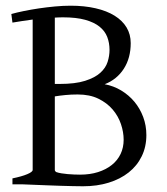

<svg xmlns="http://www.w3.org/2000/svg" viewBox="-20 -650 590 677"><path d="M201.7 -588.9Q194.8 -588.9 187.7 -588.6Q180.7 -588.4 173.3 -587.9V-354H189.9Q245.6 -354 280 -365Q314.5 -376 333.5 -393.1Q352.5 -410.2 359.4 -431.6Q366.2 -453.1 366.2 -474.1Q366.2 -498.5 358.2 -519.5Q350.1 -540.5 331.1 -555.9Q312 -571.3 280.5 -580.1Q249 -588.9 201.7 -588.9ZM253.9 -316.9Q230.5 -316.9 210.7 -314.9Q190.9 -313 173.3 -310.1V-50.8Q173.3 -46.9 177.7 -43.5Q186 -40.5 196.8 -38.8Q207.5 -37.1 218.8 -36.1Q230 -35.2 241.2 -34.7Q252.4 -34.2 262.2 -34.2Q297.4 -34.2 325.7 -43.2Q354 -52.2 374.3 -68.4Q394.5 -84.5 405.3 -107.2Q416 -129.9 416 -157.2Q416 -184.1 406.5 -212.4Q397 -240.7 377.2 -263.9Q357.4 -287.1 326.9 -302Q296.4 -316.9 253.9 -316.9ZM496.1 -173.8Q496.1 -132.3 479.7 -98.9Q463.4 -65.4 433.8 -42Q404.3 -18.6 363.3 -5.9Q322.3 6.8 272.9 6.8Q258.8 6.8 237.3 6.3Q215.8 5.9 192.4 5.1Q168.9 4.4 145.3 3.4Q121.6 2.4 102.5 1.7Q83.5 1 60.1 0H23.9V-21Q57.1 -27.8 76.2 -35.9Q95.2 -43.9 95.2 -50.8V-581.1Q76.7 -578.6 58.6 -575.9Q40.5 -573.2 23.9 -570.3L20 -600.6Q39.1 -606 64.2 -611.1Q89.4 -616.2 117.2 -620.4Q145 -624.5 173.8 -627.2Q202.6 -629.9 229 -629.9Q277.8 -629.9 317.1 -620.8Q356.4 -611.8 384 -594.7Q411.6 -577.6 426.3 -553.2Q440.9 -528.8 440.9 -498Q440.9 -445.3 416.5 -407.5Q392.1 -369.6 349.1 -353Q380.4 -347.2 407.2 -331.1Q434.1 -314.9 453.9 -291.3Q473.6 -267.6 484.9 -237.5Q496.1 -207.5 496.1 -173.8Z"/></svg>

Font: Akkhara
Style: Regular
Weight: 400
Designer: J. Victor Gaultney
Version: Version 1.00 June 13, 2006, initial release